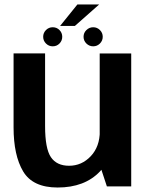

<svg xmlns="http://www.w3.org/2000/svg" viewBox="-20 -831 664 856"><path d="M456.5 0H565V-592.5H424.5V-97ZM181 -593H40.5V-263Q40.5 -138.5 83.2 -66.8Q126 5 237 5Q357.5 5 425.5 -66.5Q493.5 -138 493.5 -214L425 -246.5Q425 -177.5 384.8 -134.8Q344.5 -92 288 -92Q233 -92 207 -130.2Q181 -168.5 181 -269ZM215 -624.5Q233 -624.5 245.2 -637Q257.5 -649.5 257.5 -667Q257.5 -684.5 245.2 -697Q233 -709.5 215 -709.5Q197.5 -709.5 185 -697Q172.5 -684.5 172.5 -667Q172.5 -649.5 185 -637Q197.5 -624.5 215 -624.5ZM395.5 -624.5Q413 -624.5 425.5 -637Q438 -649.5 438 -667Q438 -684.5 425.5 -697Q413 -709.5 395.5 -709.5Q378 -709.5 365.2 -697Q352.5 -684.5 352.5 -667Q352.5 -649.5 365.2 -637Q378 -624.5 395.5 -624.5ZM248 -715.5H314L422 -811H325Z"/></svg>

Font: Anybody UltraCondensed Thin SemiBold
Style: Regular
Weight: 600
Version: Version 1.111